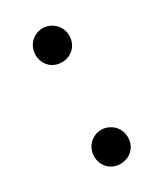

<svg xmlns="http://www.w3.org/2000/svg" viewBox="-135 -550 523 614"><g transform="rotate(-30 126.0 -243.0)"><path d="M64 -55.2Q64 -67.9 68.6 -79.3Q73.2 -90.8 81.5 -99.4Q89.8 -107.9 101.3 -113Q112.8 -118.2 126 -118.2Q139.2 -118.2 150.6 -113Q162.1 -107.9 170.7 -99.4Q179.2 -90.8 183.8 -79.3Q188.5 -67.9 188.5 -55.2Q188.5 -41.5 183.8 -30.3Q179.2 -19 170.7 -10.5Q162.1 -2 150.6 2.7Q139.2 7.3 126 7.3Q112.8 7.3 101.3 2.7Q89.8 -2 81.5 -10.5Q73.2 -19 68.6 -30.3Q64 -41.5 64 -55.2ZM64 -430.2Q64 -442.9 68.6 -454.3Q73.2 -465.8 81.5 -474.4Q89.8 -482.9 101.3 -488Q112.8 -493.2 126 -493.2Q139.2 -493.2 150.6 -488Q162.1 -482.9 170.7 -474.4Q179.2 -465.8 183.8 -454.3Q188.5 -442.9 188.5 -430.2Q188.5 -416.5 183.8 -405.3Q179.2 -394 170.7 -385.5Q162.1 -377 150.6 -372.3Q139.2 -367.7 126 -367.7Q112.8 -367.7 101.3 -372.3Q89.8 -377 81.5 -385.5Q73.2 -394 68.6 -405.3Q64 -416.5 64 -430.2Z"/></g></svg>

Font: Kantumruy
Style: Regular
Weight: 400
Foundry: Sovichet Tep
Version: Version 1.3000